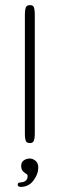

<svg xmlns="http://www.w3.org/2000/svg" viewBox="-20 -564 235 757"><path d="M98.1 0Q84 0 81.1 -10Q78.1 -20 78.1 -33.2V-508.8Q78.1 -522.9 81.3 -533.4Q84.5 -543.9 99.1 -543.9Q111.3 -543.9 114.3 -533.2Q117.2 -522.5 117.2 -509.8V-34.2Q117.2 -20 113.8 -10Q110.4 0 98.1 0ZM61.5 172.9Q49.8 172.9 49.8 163.6Q49.8 155.8 60.1 155.3Q88.9 153.8 88.9 129.9Q88.9 124 83 121.1Q78.1 118.7 70.8 111.6Q63.5 104.5 63.5 89.8Q63.5 75.7 73.7 68.4Q84 61 97.7 61Q108.9 61 119.9 69.8Q130.9 78.6 130.9 97.2Q130.9 122.1 112.1 147.5Q93.3 172.9 61.5 172.9Z"/></svg>

Font: Gruppo
Style: Regular
Weight: 400
Designer: Vernon Adams
Foundry: Vernon Adams
Version: Version 1.001; ttfautohint (v1.8.4.7-5d5b);gftools[0.9.28]